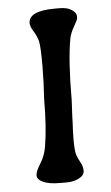

<svg xmlns="http://www.w3.org/2000/svg" viewBox="-51 -720 434 753"><g transform="rotate(-5 166.0 -343.5)"><path d="M182.1 -2H154.3Q111.8 -2 88.6 -12.7Q65.4 -23.4 65.4 -39.3Q65.4 -55.2 84 -84.2Q102.5 -113.3 108.4 -148.9Q121.1 -225.1 121.1 -331.1Q121.1 -331.5 122.6 -360.4L124.5 -398.4L126 -464.8Q126 -542 121.1 -562.3Q116.2 -582.5 103.3 -603.3Q90.3 -624 90.3 -636.2Q90.3 -685.1 193.8 -685.1H212.4Q243.2 -685.1 260.5 -673.1Q277.8 -661.1 277.8 -648.4V-641.1Q277.8 -634.3 262.9 -608.9Q248 -583.5 244.1 -561.5Q228.5 -475.6 228.5 -321.8L225.1 -253.9Q224.6 -244.1 224.6 -234.9L223.1 -206.1L222.2 -168.9Q222.2 -121.1 227.8 -105.5Q233.4 -89.8 242.2 -74.2Q251 -58.6 251 -41.5Q251 -24.4 230.2 -13.2Q209.5 -2 182.1 -2Z"/></g></svg>

Font: Averia Gruesa Libre
Style: Regular
Weight: 500
Italic angle: -1.70001°
Version: Version 1.001